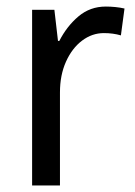

<svg xmlns="http://www.w3.org/2000/svg" viewBox="-20 -566 413 586"><path d="M303 -546Q317 -546 332 -544.5Q347 -543 360 -540L349 -458Q325 -465 297 -465Q261 -465 230.5 -442Q200 -419 181.5 -378Q163 -337 163 -284V0H78V-536H146L157 -441H161Q184 -486 219.5 -516Q255 -546 303 -546Z"/></svg>

Font: Noto Sans Myanmar SemiCondensed
Style: Regular
Weight: 400
Width: 4
Designer: Monotype Design Team
Foundry: Monotype Imaging Inc.
Version: Version 2.107; ttfautohint (v1.8.4.7-5d5b)